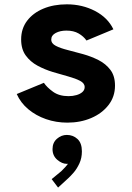

<svg xmlns="http://www.w3.org/2000/svg" viewBox="-20 -553 602 878"><path d="M288.1 7.8Q236.3 7.8 190.2 -8.3Q144 -24.4 109.1 -53.7Q74.2 -83 56.6 -123L180.7 -174.3Q194.8 -153.3 222.7 -133.3Q250.5 -113.3 293.5 -113.3Q313 -113.3 329.8 -118.2Q346.7 -123 356.9 -132.3Q367.2 -141.6 367.2 -154.8Q367.2 -172.4 346.2 -183.3Q325.2 -194.3 292.2 -203.4Q259.3 -212.4 221.9 -223.6Q184.6 -234.9 151.6 -252.7Q118.7 -270.5 97.7 -299.3Q76.7 -328.1 76.7 -372.6Q76.7 -421.9 103.8 -457.8Q130.9 -493.7 178 -513.4Q225.1 -533.2 285.6 -533.2Q356.4 -533.2 414.8 -502.7Q473.1 -472.2 498.5 -418.9L375.5 -367.7Q362.3 -386.7 339.6 -399.9Q316.9 -413.1 283.7 -413.1Q255.4 -413.1 234.9 -402.3Q214.4 -391.6 214.4 -372.1Q214.4 -354 235.4 -343.3Q256.3 -332.5 289.6 -324.2Q322.8 -315.9 360.1 -305.4Q397.5 -294.9 430.7 -278.1Q463.9 -261.2 484.9 -233.4Q505.9 -205.6 505.9 -161.6Q505.9 -110.8 476.1 -72.5Q446.3 -34.2 397 -13.2Q347.7 7.8 288.1 7.8ZM245.6 304.7 216.3 266.1 260.7 229.5Q269 221.7 279.3 210.2Q289.6 198.7 297.1 186.5Q304.7 174.3 304.7 164.6L322.3 164.1Q321.8 176.3 313.2 186.3Q304.7 196.3 285.6 196.3Q263.7 196.3 241.9 177.7Q220.2 159.2 220.2 128.9Q220.2 99.1 240.5 81.5Q260.7 64 285.6 64Q314 64 334.2 82.5Q354.5 101.1 354.5 139.2Q354.5 169.9 343 194.6Q331.5 219.2 316.9 236.1Q302.2 252.9 292.5 261.7Z"/></svg>

Font: Reddit Mono ExtraBold
Style: Regular
Weight: 800
Monospace: yes
Designer: Stephen Hutchings
Foundry: Reddit
Version: Version 1.014